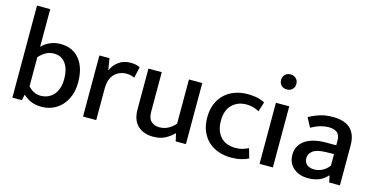

<svg xmlns="http://www.w3.org/2000/svg" viewBox="-73 -1067 2802 1433"><g transform="rotate(15 1328.5 -350.5)"><path d="M512 -236Q512 -179 495 -133.5Q478 -88 448.5 -56Q419 -24 379.5 -7Q340 10 295 10Q249 10 215 -3.5Q181 -17 152 -44H150L141 0H67V-711H169V-420Q198 -450 235 -465Q272 -480 313 -480Q405 -480 458.5 -415.5Q512 -351 512 -236ZM405 -234Q405 -310 373 -354Q341 -398 284 -398Q249 -398 220.5 -382Q192 -366 169 -340V-115Q187 -94 211.5 -81Q236 -68 267 -68Q294 -68 319 -78Q344 -88 363 -108Q382 -128 393.5 -159.5Q405 -191 405 -234Z M613 0V-472H691L706 -381Q723 -423 761 -451.5Q799 -480 853 -480Q877 -480 894.5 -476Q912 -472 926 -465L907 -379Q895 -385 879.5 -389Q864 -393 844 -393Q789 -393 752 -355.5Q715 -318 715 -242V0Z M1305 -472H1408V0H1329L1316 -57H1312Q1287 -31 1249 -10.5Q1211 10 1157 10Q1082 10 1037 -32Q992 -74 992 -158V-472H1095V-169Q1095 -114 1120.5 -92Q1146 -70 1182 -70Q1221 -70 1251 -86.5Q1281 -103 1305 -130Z M1770 -68Q1802 -68 1826.5 -75.5Q1851 -83 1871 -93L1892 -19Q1868 -6 1834 2Q1800 10 1759 10Q1707 10 1661.5 -5.5Q1616 -21 1582.5 -51.5Q1549 -82 1529.5 -128Q1510 -174 1510 -235Q1510 -291 1528 -336.5Q1546 -382 1579 -414Q1612 -446 1658 -463Q1704 -480 1759 -480Q1790 -480 1821.5 -475Q1853 -470 1891 -452L1868 -377Q1821 -403 1770 -403Q1701 -403 1658 -360Q1615 -317 1615 -238Q1615 -190 1628.5 -157.5Q1642 -125 1664 -105Q1686 -85 1713.5 -76.5Q1741 -68 1770 -68Z M1977 0V-472H2080V0ZM2029 -589Q2002 -589 1986 -605.5Q1970 -622 1970 -647Q1970 -672 1986 -688.5Q2002 -705 2029 -705Q2055 -705 2071.5 -688.5Q2088 -672 2088 -647Q2088 -621 2071.5 -605Q2055 -589 2029 -589Z M2233 -430Q2279 -455 2321.5 -467.5Q2364 -480 2416 -480Q2456 -480 2489.5 -471Q2523 -462 2547 -442Q2571 -422 2584.5 -388.5Q2598 -355 2598 -307V0H2515L2504 -51H2501Q2473 -19 2436 -4.5Q2399 10 2354 10Q2283 10 2239.5 -28Q2196 -66 2196 -129Q2196 -168 2212 -196.5Q2228 -225 2257 -244Q2286 -263 2326 -272.5Q2366 -282 2414 -282H2494V-318Q2494 -363 2470 -380.5Q2446 -398 2404 -398Q2378 -398 2345.5 -389.5Q2313 -381 2271 -358ZM2495 -214 2432 -213Q2361 -211 2332 -188Q2303 -165 2303 -134Q2303 -114 2309.5 -101Q2316 -88 2327 -80Q2338 -72 2352.5 -68.5Q2367 -65 2382 -65Q2413 -65 2443.5 -80.5Q2474 -96 2495 -125Z"/></g></svg>

Font: Mukta Mahee Medium
Style: Regular
Weight: 500
Designer: Shuchita Grover, Noopur Datye, Girish Dalvi, Yashodeep Gholap
Foundry: Ek Type
Version: Version 2.538;PS 1.000;hotconv 16.6.51;makeotf.lib2.5.65220;